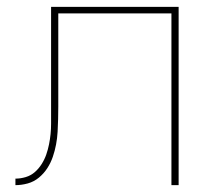

<svg xmlns="http://www.w3.org/2000/svg" viewBox="-20 -540 640 560"><path d="M25 0V-19Q40 -19 55 -23.5Q70 -28 81.5 -38Q93 -48 101.5 -61.5Q110 -75 115 -89.5Q120 -104 123 -119Q126 -134 127.5 -149Q129 -164 129 -179.5Q129 -195 129 -211Q129 -228 129 -245.5Q129 -263 129 -281V-520H501V0H480V-501H150V-281Q150 -268 150 -255Q150 -242 150 -229Q150 -211 149.5 -192.5Q149 -174 148 -155.5Q147 -137 143.5 -118.5Q140 -100 134 -82.5Q128 -65 118 -49.5Q108 -34 93.5 -22Q79 -10 61 -5Q43 0 25 0Z"/></svg>

Font: Zed Sans Thin Extended
Style: Regular
Weight: 100
Width: 7
Designer: Belleve Invis
Foundry: Belleve Invis
Version: Version 1.0.0; ttfautohint (v1.8.4)